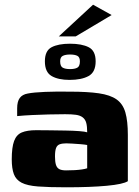

<svg xmlns="http://www.w3.org/2000/svg" viewBox="-20 -793 593 817"><path d="M262 4Q188 4 142 0.5Q96 -3 72 -15.5Q48 -28 39 -52Q30 -76 30 -115Q30 -166 40 -193Q50 -220 73 -229.5Q96 -239 134 -239Q160 -239 193.5 -238.5Q227 -238 259.5 -237.5Q292 -237 317.5 -235Q343 -233 351 -230Q351 -255 347 -270Q343 -285 332 -293.5Q321 -302 303 -304.5Q285 -307 257 -307Q222 -307 186.5 -306Q151 -305 117.5 -303.5Q84 -302 53 -299V-332Q53 -361 64 -376Q75 -391 98 -395Q123 -400 171.5 -402Q220 -404 278 -403Q352 -403 400.5 -396Q449 -389 476 -370Q503 -351 513.5 -314.5Q524 -278 524 -219V-22Q504 -9 434.5 -2.5Q365 4 262 4ZM261 -68Q281 -68 298 -69Q315 -70 328.5 -72Q342 -74 351 -77V-176Q341 -178 322.5 -179.5Q304 -181 287 -182Q270 -183 262 -183Q245 -183 234 -179Q223 -175 218.5 -163Q214 -151 214 -127Q214 -105 218 -92Q222 -79 232 -73.5Q242 -68 261 -68ZM276 -453Q228 -453 199.5 -469.5Q171 -486 171 -532Q171 -577 199.5 -592Q228 -607 278 -607Q328 -607 357.5 -592Q387 -577 387 -532Q387 -486 357 -469.5Q327 -453 276 -453ZM278 -499Q298 -499 309 -505Q320 -511 320 -532Q320 -550 309 -555.5Q298 -561 278 -561Q259 -561 247.5 -555.5Q236 -550 236 -532Q236 -511 247 -505Q258 -499 278 -499ZM230 -638 376 -773 455 -729 302 -638Z"/></svg>

Font: Genos Thin ExtraBold
Style: Regular
Weight: 800
Version: Version 1.010